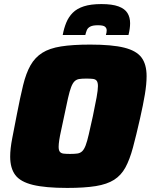

<svg xmlns="http://www.w3.org/2000/svg" viewBox="-20 -915 740 943"><path d="M310 8Q203 8 141.5 -7Q80 -22 55 -55.5Q30 -89 30 -146Q30 -184 40 -235.5Q50 -287 63 -354Q79 -437 93.5 -496.5Q108 -556 130 -594.5Q152 -633 187.5 -655.5Q223 -678 280 -687Q337 -696 423 -696Q530 -696 590 -681Q650 -666 675 -632.5Q700 -599 700 -541Q700 -502 691.5 -451Q683 -400 668 -334Q649 -250 633 -190.5Q617 -131 596 -92.5Q575 -54 540.5 -32Q506 -10 450.5 -1Q395 8 310 8ZM325 -159Q346 -159 360 -161Q374 -163 383.5 -172Q393 -181 400.5 -200.5Q408 -220 416 -255Q424 -290 436 -344Q448 -401 454.5 -437Q461 -473 461 -492Q461 -510 455 -518Q449 -526 436.5 -527.5Q424 -529 404 -529Q383 -529 369.5 -527Q356 -525 346.5 -516Q337 -507 329.5 -487.5Q322 -468 314 -433Q306 -398 295 -344Q287 -305 280.5 -276Q274 -247 271 -227Q268 -207 268 -194Q268 -177 274 -169.5Q280 -162 292.5 -160.5Q305 -159 325 -159ZM288 -743Q294 -776 305.5 -804Q317 -832 337.5 -852.5Q358 -873 392 -884Q426 -895 478 -895Q531 -895 562 -883.5Q593 -872 606 -851Q619 -830 619 -801Q619 -788 617 -773.5Q615 -759 611 -743H500Q502 -749 503 -755Q504 -761 504 -766Q504 -777 495.5 -784Q487 -791 461 -791Q436 -791 423.5 -784.5Q411 -778 406.5 -767Q402 -756 399 -743Z"/></svg>

Font: Saira Thin Black
Style: Italic
Weight: 900
Italic angle: -12°
Version: Version 1.101